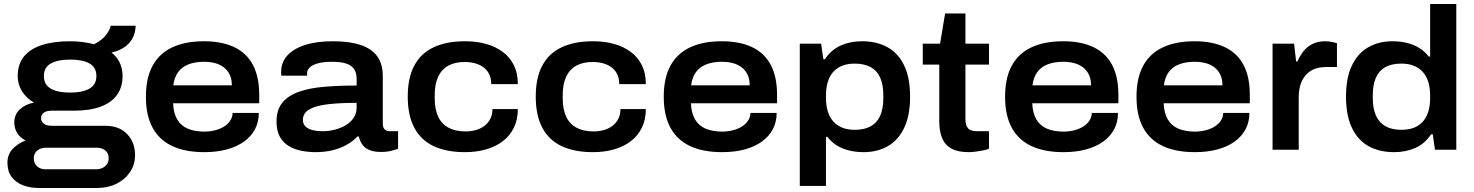

<svg xmlns="http://www.w3.org/2000/svg" viewBox="-20 -744 7324 954"><path d="M171 190Q131 190 95.5 177Q60 164 38.5 136Q17 108 17 64Q17 23 43.5 -4.5Q70 -32 107 -46Q80 -60 65.5 -83Q51 -106 51 -136Q51 -175 79 -201Q107 -227 149 -234Q110 -257 89 -291Q68 -325 68 -366Q68 -424 98 -462Q128 -500 186 -519.5Q244 -539 328 -539Q361 -539 391 -535Q421 -531 447 -524Q488 -545 507.5 -571Q527 -597 530 -616H654Q653 -581 638.5 -554Q624 -527 597.5 -509Q571 -491 534 -483Q561 -462 575 -432.5Q589 -403 589 -366Q589 -311 561.5 -272.5Q534 -234 480 -214Q426 -194 346 -194H236Q211 -194 197.5 -184Q184 -174 184 -157Q184 -141 197 -130Q210 -119 237 -119H504Q572 -119 611.5 -78Q651 -37 651 27Q651 74 626 111Q601 148 558.5 169Q516 190 462 190ZM205 97H458Q475 97 489 90.5Q503 84 511.5 71.5Q520 59 520 43Q520 17 503 3.5Q486 -10 462 -10H208Q182 -10 165 4Q148 18 148 43Q148 67 164 82Q180 97 205 97ZM329 -284Q391 -284 425 -304Q459 -324 459 -366Q459 -409 425 -428.5Q391 -448 329 -448Q267 -448 232.5 -428.5Q198 -409 198 -366Q198 -337 213.5 -319Q229 -301 258 -292.5Q287 -284 329 -284Z M995 12Q902 12 837.5 -17.5Q773 -47 739 -108Q705 -169 705 -263Q705 -357 738.5 -418Q772 -479 836.5 -509Q901 -539 993 -539Q1083 -539 1144.5 -509.5Q1206 -480 1237 -421Q1268 -362 1268 -273V-231H840Q842 -182 860.5 -150.5Q879 -119 913.5 -104.5Q948 -90 998 -90Q1020 -90 1044 -95.5Q1068 -101 1088 -112Q1108 -123 1121.5 -141Q1135 -159 1136 -183H1266Q1266 -138 1247 -102Q1228 -66 1192.5 -40.5Q1157 -15 1107 -1.5Q1057 12 995 12ZM841 -320H1132Q1132 -351 1121.5 -373Q1111 -395 1092 -409.5Q1073 -424 1048 -430.5Q1023 -437 994 -437Q949 -437 916 -424Q883 -411 864.5 -385Q846 -359 841 -320Z M1548 12Q1514 12 1479.5 5.5Q1445 -1 1416.5 -17.5Q1388 -34 1371 -63.5Q1354 -93 1354 -140Q1354 -199 1383.5 -234.5Q1413 -270 1466.5 -288.5Q1520 -307 1593 -313Q1666 -319 1752 -319V-352Q1752 -380 1740.5 -399Q1729 -418 1702.5 -427.5Q1676 -437 1629 -437Q1588 -437 1560.5 -429.5Q1533 -422 1519.5 -409.5Q1506 -397 1506 -381V-368H1378Q1377 -373 1377 -377.5Q1377 -382 1377 -388Q1377 -434 1407.5 -468Q1438 -502 1495.5 -520.5Q1553 -539 1634 -539Q1717 -539 1772 -520.5Q1827 -502 1854.5 -464Q1882 -426 1882 -366V-129Q1882 -110 1891.5 -101Q1901 -92 1917 -92H1958V-5Q1948 -1 1925.5 5Q1903 11 1873 11Q1838 11 1815.5 1.5Q1793 -8 1780.5 -25.5Q1768 -43 1763 -66H1756Q1734 -42 1702.5 -24.5Q1671 -7 1632.5 2.5Q1594 12 1548 12ZM1584 -92Q1615 -92 1645 -100Q1675 -108 1699 -122.5Q1723 -137 1737.5 -159Q1752 -181 1752 -208V-233Q1669 -233 1609 -226Q1549 -219 1517 -200.5Q1485 -182 1485 -148Q1485 -128 1498 -115.5Q1511 -103 1533.5 -97.5Q1556 -92 1584 -92Z M2290 12Q2198 12 2134.5 -18Q2071 -48 2038.5 -109.5Q2006 -171 2006 -264Q2006 -357 2038.5 -418Q2071 -479 2134.5 -509Q2198 -539 2290 -539Q2348 -539 2396 -525.5Q2444 -512 2479.5 -485Q2515 -458 2534 -418.5Q2553 -379 2553 -326H2421Q2421 -362 2404.5 -386.5Q2388 -411 2358 -423.5Q2328 -436 2289 -436Q2240 -436 2207 -417.5Q2174 -399 2157 -362.5Q2140 -326 2140 -272V-255Q2140 -202 2157 -165Q2174 -128 2208.5 -109.5Q2243 -91 2294 -91Q2332 -91 2362 -104Q2392 -117 2409.5 -142Q2427 -167 2427 -202H2553Q2553 -150 2533.5 -110Q2514 -70 2479 -43Q2444 -16 2396 -2Q2348 12 2290 12Z M2926 12Q2834 12 2770.5 -18Q2707 -48 2674.5 -109.5Q2642 -171 2642 -264Q2642 -357 2674.5 -418Q2707 -479 2770.5 -509Q2834 -539 2926 -539Q2984 -539 3032 -525.5Q3080 -512 3115.5 -485Q3151 -458 3170 -418.5Q3189 -379 3189 -326H3057Q3057 -362 3040.5 -386.5Q3024 -411 2994 -423.5Q2964 -436 2925 -436Q2876 -436 2843 -417.5Q2810 -399 2793 -362.5Q2776 -326 2776 -272V-255Q2776 -202 2793 -165Q2810 -128 2844.5 -109.5Q2879 -91 2930 -91Q2968 -91 2998 -104Q3028 -117 3045.5 -142Q3063 -167 3063 -202H3189Q3189 -150 3169.5 -110Q3150 -70 3115 -43Q3080 -16 3032 -2Q2984 12 2926 12Z M3568 12Q3475 12 3410.5 -17.5Q3346 -47 3312 -108Q3278 -169 3278 -263Q3278 -357 3311.5 -418Q3345 -479 3409.5 -509Q3474 -539 3566 -539Q3656 -539 3717.5 -509.5Q3779 -480 3810 -421Q3841 -362 3841 -273V-231H3413Q3415 -182 3433.5 -150.5Q3452 -119 3486.5 -104.5Q3521 -90 3571 -90Q3593 -90 3617 -95.5Q3641 -101 3661 -112Q3681 -123 3694.5 -141Q3708 -159 3709 -183H3839Q3839 -138 3820 -102Q3801 -66 3765.5 -40.5Q3730 -15 3680 -1.5Q3630 12 3568 12ZM3414 -320H3705Q3705 -351 3694.5 -373Q3684 -395 3665 -409.5Q3646 -424 3621 -430.5Q3596 -437 3567 -437Q3522 -437 3489 -424Q3456 -411 3437.5 -385Q3419 -359 3414 -320Z M3954 180V-527H4060L4071 -450H4079Q4110 -497 4157.5 -518Q4205 -539 4263 -539Q4336 -539 4389.5 -509.5Q4443 -480 4472.5 -419Q4502 -358 4502 -263Q4502 -170 4472.5 -108.5Q4443 -47 4391 -17.5Q4339 12 4271 12Q4232 12 4198 3.5Q4164 -5 4137 -22Q4110 -39 4091 -64H4084V180ZM4227 -99Q4275 -99 4306.5 -116.5Q4338 -134 4353.5 -169Q4369 -204 4369 -256V-270Q4369 -323 4353.5 -358Q4338 -393 4306 -410.5Q4274 -428 4226 -428Q4180 -428 4148 -409.5Q4116 -391 4100 -355.5Q4084 -320 4084 -269V-259Q4084 -221 4093 -191Q4102 -161 4120.5 -140.5Q4139 -120 4165.5 -109.5Q4192 -99 4227 -99Z M4793 12Q4739 12 4707 -6Q4675 -24 4661 -58Q4647 -92 4647 -140V-423H4565V-527H4651L4676 -677H4777V-527H4894V-423H4777V-151Q4777 -122 4789.5 -107Q4802 -92 4836 -92H4894V-5Q4882 0 4864 3.5Q4846 7 4827 9.5Q4808 12 4793 12Z M5264 12Q5171 12 5106.5 -17.5Q5042 -47 5008 -108Q4974 -169 4974 -263Q4974 -357 5007.5 -418Q5041 -479 5105.5 -509Q5170 -539 5262 -539Q5352 -539 5413.5 -509.5Q5475 -480 5506 -421Q5537 -362 5537 -273V-231H5109Q5111 -182 5129.5 -150.5Q5148 -119 5182.5 -104.5Q5217 -90 5267 -90Q5289 -90 5313 -95.5Q5337 -101 5357 -112Q5377 -123 5390.5 -141Q5404 -159 5405 -183H5535Q5535 -138 5516 -102Q5497 -66 5461.5 -40.5Q5426 -15 5376 -1.5Q5326 12 5264 12ZM5110 -320H5401Q5401 -351 5390.5 -373Q5380 -395 5361 -409.5Q5342 -424 5317 -430.5Q5292 -437 5263 -437Q5218 -437 5185 -424Q5152 -411 5133.5 -385Q5115 -359 5110 -320Z M5917 12Q5824 12 5759.5 -17.5Q5695 -47 5661 -108Q5627 -169 5627 -263Q5627 -357 5660.5 -418Q5694 -479 5758.5 -509Q5823 -539 5915 -539Q6005 -539 6066.5 -509.5Q6128 -480 6159 -421Q6190 -362 6190 -273V-231H5762Q5764 -182 5782.5 -150.5Q5801 -119 5835.5 -104.5Q5870 -90 5920 -90Q5942 -90 5966 -95.5Q5990 -101 6010 -112Q6030 -123 6043.5 -141Q6057 -159 6058 -183H6188Q6188 -138 6169 -102Q6150 -66 6114.5 -40.5Q6079 -15 6029 -1.5Q5979 12 5917 12ZM5763 -320H6054Q6054 -351 6043.5 -373Q6033 -395 6014 -409.5Q5995 -424 5970 -430.5Q5945 -437 5916 -437Q5871 -437 5838 -424Q5805 -411 5786.5 -385Q5768 -359 5763 -320Z M6303 0V-527H6410L6420 -439H6427Q6438 -465 6455.5 -488Q6473 -511 6500.5 -525Q6528 -539 6564 -539Q6581 -539 6596.5 -536Q6612 -533 6623 -529V-411H6570Q6534 -411 6508.5 -400Q6483 -389 6466 -368.5Q6449 -348 6441 -321Q6433 -294 6433 -261V0Z M6907 12Q6834 12 6780.5 -17.5Q6727 -47 6697.5 -108.5Q6668 -170 6668 -264Q6668 -358 6697.5 -419Q6727 -480 6779 -509.5Q6831 -539 6899 -539Q6938 -539 6972 -530.5Q7006 -522 7033 -505Q7060 -488 7079 -463H7086V-724H7216V0H7110L7099 -77H7091Q7060 -30 7012.5 -9Q6965 12 6907 12ZM6944 -99Q6991 -99 7022.5 -117.5Q7054 -136 7070 -171Q7086 -206 7086 -257V-268Q7086 -306 7077 -336Q7068 -366 7049.5 -386.5Q7031 -407 7004.5 -417.5Q6978 -428 6943 -428Q6895 -428 6863.5 -410.5Q6832 -393 6816.5 -358Q6801 -323 6801 -270V-256Q6801 -204 6817 -169Q6833 -134 6864.5 -116.5Q6896 -99 6944 -99Z"/></svg>

Font: Archivo SemiExpanded SemiBold
Style: Regular
Weight: 600
Width: 6
Designer: Hector Gatti
Foundry: Omnibus-Type
Version: Version 2.001